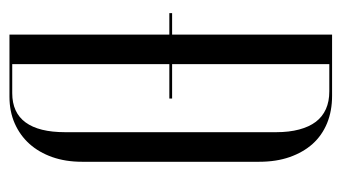

<svg xmlns="http://www.w3.org/2000/svg" viewBox="-182 -558 739 416"><g transform="rotate(90 188.0 -349.5)"><path d="M54.4 0H189.1Q221 0 246.9 -11.4Q272.9 -22.9 291.2 -43.3Q309.6 -63.8 319.8 -92.6Q330 -121.5 330 -157V-541.2Q330 -578.1 319.8 -607.2Q309.6 -636.2 291.4 -656.7Q273.1 -677.1 246.6 -688.1Q220.1 -699 186.9 -699H54.4ZM118.5 -693H177.5Q199.4 -693 215.9 -685.6Q232.4 -678.2 243.4 -663.8Q254.4 -649.2 260.1 -627.6Q265.9 -606 265.9 -578.1V-120.4Q265.9 -63.8 244.7 -34.9Q223.5 -6 181.2 -6H118.5ZM7.9 -346.4H193V-352.4H7.9Z"/></g></svg>

Font: Moniqa Black
Style: Regular
Weight: 900
Designer: Rajesh Rajput
Foundry: Rajesh Rajput
Version: Version 1.000